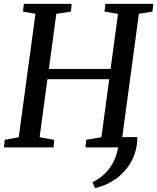

<svg xmlns="http://www.w3.org/2000/svg" viewBox="-26 -763 814 994"><path d="M520 -743H768L763 -703L693 -691.5L607 -53H685Q685 17.5 653.2 73.8Q621.5 130 571 165Q520.5 200 465.5 210.5L453 180Q505.5 155.5 540 109.2Q574.5 63 585.5 0H416.5L420.5 -39.5L499 -52.5L539.5 -353H219.5L179 -52.5L254.5 -39L251.5 0H-5.5L-1.5 -39L71 -52.5L157.5 -691.5L93 -703L97.5 -743H345L341 -703L265.5 -691.5L227 -406H546.5L585 -691.5L515 -703Z"/></svg>

Font: Merriweather Text
Style: Italic
Weight: 400
Italic angle: -7.8°
Designer: Eben Sorkin
Foundry: Eben Sorkin
Version: Version 2.100